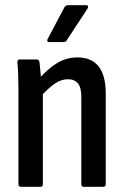

<svg xmlns="http://www.w3.org/2000/svg" viewBox="-20 -719 478 739"><path d="M302 0Q293 0 293 -10V-347Q293 -382 280 -398Q267 -414 241 -414Q216 -414 191.5 -397.5Q167 -381 135 -346L127 -412Q162 -453 198.5 -475.5Q235 -498 278 -498Q332 -498 359.5 -463.5Q387 -429 387 -358V-10Q387 0 377 0ZM61 0Q51 0 51 -10V-366Q51 -402 50 -430.5Q49 -459 47 -477Q46 -490 55 -490H122Q130 -490 132 -480Q134 -463 136.5 -435Q139 -407 140 -390L145 -368V-10Q145 0 136 0ZM169 -557Q159 -557 163 -568L228 -691Q233 -699 241 -699H312Q317 -699 318.5 -695.5Q320 -692 317 -686L237 -564Q234 -557 223 -557Z"/></svg>

Font: Sofia Sans Condensed SemiBold
Style: Regular
Weight: 600
Designer: Botio Nikoltchev, Ani Petrova
Foundry: lettersoup
Version: Version 4.101